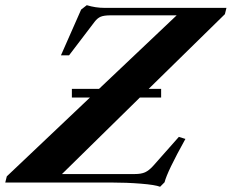

<svg xmlns="http://www.w3.org/2000/svg" viewBox="-81 -693 880 729"><path d="M191.9 -322.8V-355.5H294.9L589.8 -634.8H339.8Q314 -634.8 301.5 -629.6Q289.1 -624.5 278.3 -610.4L181.2 -482.9H150.4L227.1 -656.7L248.5 -673.3Q281.7 -663.1 315.9 -663.1H778.8L772.9 -639.2L483.4 -355.5H530.8V-322.8H450.2L154.3 -32.2H431.2Q455.1 -32.2 469.7 -38.8Q484.4 -45.4 500 -62.5L598.1 -173.3L623 -165.5Q553.7 -41 543.9 -1L526.9 16.1Q508.3 8.8 454.1 4.4Q399.9 0 340.8 0H-61L-55.2 -23.4L260.7 -322.8Z"/></svg>

Font: Elstob 18pt
Style: Bold Italic
Weight: 700
Italic angle: -20°
Designer: Peter S. Baker
Version: Version 1.015